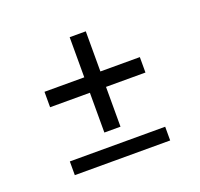

<svg xmlns="http://www.w3.org/2000/svg" viewBox="-75 -558 549 526"><g transform="rotate(-20 199.5 -295.0)"><path d="M60 -313V-358H176V-475H223V-358H338V-313H223V-197H176V-313ZM60 -115V-155H338V-115Z"/></g></svg>

Font: Pavanam
Style: Regular
Weight: 400
Designer: Tharique Azeez
Foundry: Tharique Azeez
Version: Version 1.86; ttfautohint (v1.3) -l 8 -r 50 -G 200 -x 14 -D 